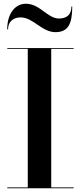

<svg xmlns="http://www.w3.org/2000/svg" viewBox="-20 -1007 432 1027"><path d="M90 -914C157.5 -914 203.5 -835 276.5 -835C343 -835 366.5 -877 366.5 -972H362C362 -927.5 336.5 -908 294.5 -908C234.5 -908 194 -987 118 -987C61.5 -987 18.5 -935 18.5 -850H23C23 -894.5 55 -914 90 -914ZM19 -4.5V0H374V-4.5H254V-745.5H374V-750H19V-745.5H128.5V-4.5Z"/></svg>

Font: Bodoni* 36pt Medium
Style: Regular
Weight: 500
Version: Version 2.3